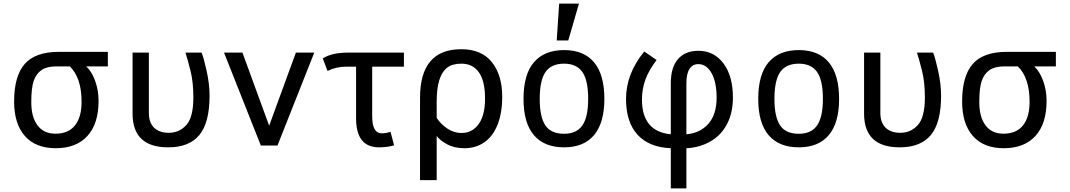

<svg xmlns="http://www.w3.org/2000/svg" viewBox="-20 -806 5963 1070"><path d="M290.5 20Q178.7 20 118.7 -48.1Q58.6 -116.2 58.6 -240.2Q58.6 -381.8 117.7 -449.5Q176.8 -517.1 308.6 -517.1H581.1V-436H460.4Q491.2 -407.7 510.3 -355.2Q529.3 -302.7 529.3 -244.1Q529.3 -116.2 467 -48.1Q404.8 20 290.5 20ZM288.6 -61Q360.8 -61 397.7 -106.9Q434.6 -152.8 434.6 -238.8Q434.6 -372.6 369.1 -436H292.5Q241.7 -436 211.9 -415.8Q182.1 -395.5 168.2 -356.4Q154.3 -317.4 154.3 -236.8Q154.3 -153.3 189.2 -107.2Q224.1 -61 288.6 -61Z M917.5 15.1Q718.8 15.1 718.8 -172.9V-512.7H809.6V-175.8Q809.6 -122.1 839.1 -94Q868.7 -65.9 920.4 -65.9Q979.5 -65.9 1018.6 -109.4Q1057.6 -152.8 1057.6 -263.2Q1057.6 -348.1 1041.7 -411.1Q1025.9 -474.1 1013.7 -512.7H1103.5Q1115.2 -484.9 1131.6 -410.9Q1147.9 -336.9 1147.9 -272.9Q1147.9 -122.6 1091.1 -53.7Q1034.2 15.1 917.5 15.1Z M1526.4 4.9H1433.6L1228.5 -512.7H1331.1L1480 -105.5L1628.9 -512.7H1731.4Z M2054.2 -434.6V-158.7Q2054.2 -63 2107.4 -63Q2133.3 -63 2156.2 -71.8L2176.3 3.9Q2138.2 15.1 2092.3 15.1Q1964.4 15.1 1964.4 -147V-434.6H1912.1Q1853 -434.6 1805.2 -410.6L1778.8 -480.5Q1829.1 -512.7 1917.5 -512.7H2231V-434.6Z M2413.6 197.8H2320.8V-261.2Q2320.8 -531.7 2550.8 -531.7Q2663.1 -531.7 2720.9 -460Q2778.8 -388.2 2778.8 -266.1Q2778.8 -176.3 2752.9 -111.3Q2727.1 -46.4 2679.4 -13.2Q2631.8 20 2567.9 20Q2511.7 20 2470.9 -2.4Q2430.2 -24.9 2413.6 -48.3ZM2551.8 -64.9Q2611.8 -64.9 2647.5 -114.3Q2683.1 -163.6 2683.1 -256.8Q2683.1 -355 2648.7 -403.1Q2614.3 -451.2 2551.8 -451.2Q2501.5 -451.2 2472.9 -429.7Q2444.3 -408.2 2429 -361.8Q2413.6 -315.4 2413.6 -238.8V-148.9Q2437.5 -112.8 2474.1 -88.9Q2510.7 -64.9 2551.8 -64.9Z M3123.5 15.1Q3013.7 15.1 2955.6 -52.5Q2897.5 -120.1 2897.5 -254.9Q2897.5 -392.1 2955.8 -459.5Q3014.2 -526.9 3123.5 -526.9Q3233.9 -526.9 3291 -458.3Q3348.1 -389.6 3348.1 -254.9Q3348.1 -121.6 3290.8 -53.2Q3233.4 15.1 3123.5 15.1ZM3123.5 -60.5Q3193.4 -60.5 3225.6 -107.2Q3257.8 -153.8 3257.8 -254.9Q3257.8 -359.4 3225.1 -405.3Q3192.4 -451.2 3123.5 -451.2Q3052.7 -451.2 3020.3 -405Q2987.8 -358.9 2987.8 -254.9Q2987.8 -154.8 3019 -107.7Q3050.3 -60.5 3123.5 -60.5ZM3147 -580.6H3082.5L3096.2 -786.1H3206.5Z M3805.2 244.1H3718.3V20Q3597.7 15.1 3533.2 -54.9Q3468.8 -125 3468.8 -254.4Q3468.8 -395 3570.3 -519L3639.2 -471.7Q3595.7 -414.6 3576.7 -362.1Q3557.6 -309.6 3557.6 -251.5Q3557.6 -73.2 3718.3 -57.6V-341.3Q3718.3 -430.7 3758.5 -476.8Q3798.8 -522.9 3871.6 -522.9Q3959.5 -522.9 4012 -452.4Q4064.5 -381.8 4064.5 -262.7Q4064.5 -177.7 4032 -115.2Q3999.5 -52.7 3939.7 -18.1Q3879.9 16.6 3805.2 20ZM3805.2 -57.6Q3882.3 -64.5 3928 -116.5Q3973.6 -168.5 3973.6 -261.7Q3973.6 -348.6 3945.3 -398.7Q3917 -448.7 3871.6 -448.7Q3839.8 -448.7 3822.5 -421.9Q3805.2 -395 3805.2 -342.3Z M4431.6 15.1Q4321.8 15.1 4263.7 -52.5Q4205.6 -120.1 4205.6 -254.9Q4205.6 -392.1 4263.9 -459.5Q4322.3 -526.9 4431.6 -526.9Q4542 -526.9 4599.1 -458.3Q4656.2 -389.6 4656.2 -254.9Q4656.2 -121.6 4598.9 -53.2Q4541.5 15.1 4431.6 15.1ZM4431.6 -60.5Q4501.5 -60.5 4533.7 -107.2Q4565.9 -153.8 4565.9 -254.9Q4565.9 -359.4 4533.2 -405.3Q4500.5 -451.2 4431.6 -451.2Q4360.8 -451.2 4328.4 -405Q4295.9 -358.9 4295.9 -254.9Q4295.9 -154.8 4327.1 -107.7Q4358.4 -60.5 4431.6 -60.5Z M4994.1 15.1Q4795.4 15.1 4795.4 -172.9V-512.7H4886.2V-175.8Q4886.2 -122.1 4915.8 -94Q4945.3 -65.9 4997.1 -65.9Q5056.2 -65.9 5095.2 -109.4Q5134.3 -152.8 5134.3 -263.2Q5134.3 -348.1 5118.4 -411.1Q5102.5 -474.1 5090.3 -512.7H5180.2Q5191.9 -484.9 5208.3 -410.9Q5224.6 -336.9 5224.6 -272.9Q5224.6 -122.6 5167.7 -53.7Q5110.8 15.1 4994.1 15.1Z M5573.7 20Q5461.9 20 5401.9 -48.1Q5341.8 -116.2 5341.8 -240.2Q5341.8 -381.8 5400.9 -449.5Q5460 -517.1 5591.8 -517.1H5864.3V-436H5743.7Q5774.4 -407.7 5793.5 -355.2Q5812.5 -302.7 5812.5 -244.1Q5812.5 -116.2 5750.2 -48.1Q5688 20 5573.7 20ZM5571.8 -61Q5644 -61 5680.9 -106.9Q5717.8 -152.8 5717.8 -238.8Q5717.8 -372.6 5652.3 -436H5575.7Q5524.9 -436 5495.1 -415.8Q5465.3 -395.5 5451.4 -356.4Q5437.5 -317.4 5437.5 -236.8Q5437.5 -153.3 5472.4 -107.2Q5507.3 -61 5571.8 -61Z"/></svg>

Font: Cadman
Style: Regular
Weight: 400
Designer: Paul James MIller
Foundry: High-Logic / Made with FontCreator
Version: Version 2.114;March 28, 2021;FontCreator 13.0.0.2683 64-bit